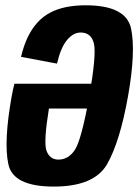

<svg xmlns="http://www.w3.org/2000/svg" viewBox="-20 -701 523 726"><path d="M183.5 4.5Q335.5 4.5 384.5 -79.5Q433.5 -164.5 464.5 -339.5Q494 -506.5 475.5 -593.5Q456.5 -681 303.5 -681L285 -578Q325.5 -578 335.5 -535Q344.5 -492 317.5 -336.5Q288 -172.5 263.5 -135Q239 -97.5 201 -97.5Q167 -97.5 155 -133.5Q145 -167.5 165 -290.5H322L339 -384.5H34.5Q29 -363 24 -336Q-6.5 -164.5 11.5 -80.5Q29 4.5 183.5 4.5ZM195.5 -460.5Q202.5 -490.5 212 -513Q221.5 -535.5 233.5 -549.8Q245.5 -564 258.2 -571Q271 -578 285 -578L304 -636.5L303.5 -681Q263.5 -681 230.2 -674.2Q197 -667.5 170.2 -653.5Q143.5 -639.5 122.2 -616.5Q101 -593.5 85.2 -561Q69.5 -528.5 59.5 -486Z"/></svg>

Font: Anybody Condensed
Style: Bold Italic
Weight: 700
Width: 3
Italic angle: -10°
Version: Version 1.113;gftools[0.9.25]